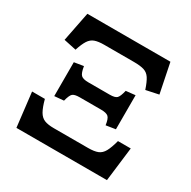

<svg xmlns="http://www.w3.org/2000/svg" viewBox="-157 -850 994 1001"><g transform="rotate(30 340.0 -350.0)"><path d="M130 -507 55 -523 90 -700H590L626 -523L550 -507Q536 -549 522.5 -569.5Q509 -590 487 -597Q465 -604 425 -604H247Q212 -604 191 -596.5Q170 -589 156.5 -568Q143 -547 130 -507ZM155 -242V-446L211 -455Q217 -416 229 -404.5Q241 -393 273 -393H402Q433 -393 444 -403.5Q455 -414 464 -452L520 -458V-253L463 -244Q458 -281 446 -292Q434 -303 402 -303H273Q242 -303 231 -293Q220 -283 211 -247ZM67 0 43 -205H120Q132 -160 145.5 -136.5Q159 -113 180 -104.5Q201 -96 237 -96H442Q480 -96 501 -104.5Q522 -113 535 -136.5Q548 -160 560 -205H637L612 0Z"/></g></svg>

Font: Literata 12pt SemiBold
Style: Regular
Weight: 600
Designer: Latin by Veronika Burian and Jose Scaglione. Greek by Irene Vlachou. Cyrillic by Vera Evstafieva.
Foundry: TypeTogether
Version: Version 3.002